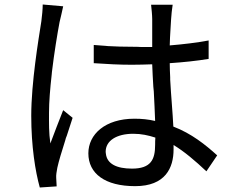

<svg xmlns="http://www.w3.org/2000/svg" viewBox="-20 -794 1040 854"><path d="M232 35C232 24 230 7 230 -3C229 -15 232 -32 235 -48C241 -76 255 -122 270 -169L273 -180L277 -190C286 -218 295 -246 303 -270L261 -304C245 -263 220 -200 204 -156C197 -205 198 -245 198 -293C198 -340 203 -401 210 -463L211 -474C221 -558 235 -643 245 -696C250 -714 257 -749 261 -766L170 -774C170 -753 167 -723 164 -700C151 -617 119 -426 119 -279C119 -143 137 -32 157 40L232 35ZM752 -129V-149C800 -120 848 -79 898 -32L946 -103C894 -150 832 -200 751 -231C748 -294 741 -365 737 -440V-450C736 -471 735 -492 735 -513C795 -517 853 -523 908 -532V-614C854 -604 796 -597 735 -592C736 -639 740 -681 741 -708C742 -728 745 -753 748 -773H652C654 -756 657 -726 657 -709V-585C643 -585 630 -585 617 -585H607C594 -586 581 -586 568 -586C530 -586 495 -587 460 -589L450 -590C432 -591 415 -593 397 -594V-513C456 -509 509 -506 566 -506C598 -506 628 -507 657 -508C658 -476 660 -442 662 -408L663 -398L664 -388C666 -342 669 -297 670 -256C640 -263 611 -266 578 -266C447 -266 373 -196 373 -112C373 -22 447 34 581 34C716 34 752 -48 752 -129ZM450 -119C450 -168 498 -199 573 -199C609 -199 640 -192 671 -182C670 -169 670 -160 670 -150C670 -84 651 -44 567 -44C499 -44 456 -65 451 -110L450 -118V-119Z"/></svg>

Font: Glow Sans SC Normal Book
Style: Regular
Weight: 500
Designer: Ryoko NISHIZUKA (kana, bopomofo & ideographs); Paul D. Hunt (Latin, Greek & Cyrillic); Sandoll Communications, Soo-young
Version: Version 0.93